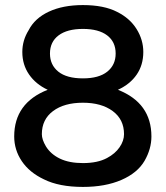

<svg xmlns="http://www.w3.org/2000/svg" viewBox="-20 -719 653 757"><path d="M153 -12Q96 -39 66 -83.5Q36 -128 36 -181Q36 -313 168 -365Q121 -387 94.5 -425.5Q68 -464 68 -514Q68 -560 93 -600Q117 -647 172.5 -673Q228 -699 307 -699Q390 -699 442 -672Q492 -647 518.5 -604.5Q545 -562 545 -514Q545 -463 519 -425Q493 -387 445 -365Q577 -313 577 -181Q577 -132 550 -85Q522 -37 458.5 -9.5Q395 18 307 18Q213 18 153 -12ZM161 -142Q180 -111 216.5 -93.5Q253 -76 307 -76Q365 -76 402 -96Q434 -113 451.5 -138.5Q469 -164 469 -190Q469 -248 424.5 -281Q380 -314 307 -314Q233 -314 189 -281Q145 -248 145 -190Q145 -169 161 -142ZM307 -410Q370 -410 403 -436.5Q436 -463 436 -508Q436 -554 402.5 -579.5Q369 -605 307 -605Q245 -605 211 -579.5Q177 -554 177 -508Q177 -463 210 -436.5Q243 -410 307 -410Z"/></svg>

Font: 寒蝉全圆体 Bold
Style: Regular
Weight: 700
Designer: Warren2060
      Designed by Motoya company      

      [Varela Round]
      Joe Prince(Latin component); Avraham Cornf
Foundry: ChillType
Version: Version 3.200